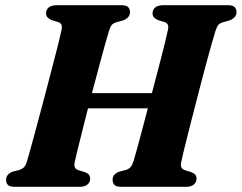

<svg xmlns="http://www.w3.org/2000/svg" viewBox="-20 -720 932 740"><path d="M268 -95.5Q265 -81.5 268.8 -74.5Q272.5 -67.5 282.5 -64L306 -57Q317 -53 322.2 -47Q327.5 -41 327.5 -31.5Q327.5 -17.5 317 -8.8Q306.5 0 287.5 0H37.5Q17 0 10.2 -7.5Q3.5 -15 3.5 -27Q3.5 -39 11 -47Q18.5 -55 29 -58.5L54.5 -65Q66.5 -69 73 -76Q79.5 -83 84.5 -100Q89.5 -117 98.2 -148.5Q107 -180 118 -220.8Q129 -261.5 141 -306.8Q153 -352 164.8 -397.2Q176.5 -442.5 187.2 -483.2Q198 -524 205.8 -555.5Q213.5 -587 217 -604Q220 -616.5 217 -624.2Q214 -632 202.5 -635.5L178.5 -642.5Q168 -647.5 162.8 -653.5Q157.5 -659.5 157.5 -668.5Q157.5 -683 168.2 -691.5Q179 -700 199 -700H447Q467 -700 474 -692.5Q481 -685 481 -673.5Q481 -661.5 473.5 -653.5Q466 -645.5 454.5 -641.5L428.5 -634Q416.5 -630.5 411 -624Q405.5 -617.5 400 -601Q394.5 -583 385 -549Q375.5 -515 363.8 -471.2Q352 -427.5 339.2 -379.2Q326.5 -331 314.5 -284.2Q302.5 -237.5 292.8 -198Q283 -158.5 276.2 -131.2Q269.5 -104 268 -95.5ZM258.5 -361H640.5L623.5 -302.5H241.5ZM678.5 -95.5Q675.5 -81.5 679.2 -74.5Q683 -67.5 693 -64L716 -57Q727 -53 732.2 -47Q737.5 -41 737.5 -31.5Q737.5 -17.5 727 -8.8Q716.5 0 697.5 0H448Q427.5 0 420.8 -7.5Q414 -15 414 -27Q413.5 -39 421.2 -47Q429 -55 440 -58.5L465.5 -65Q477 -69 483.2 -76Q489.5 -83 495 -100Q500 -117 508.8 -148.5Q517.5 -180 528.2 -220.8Q539 -261.5 551 -306.8Q563 -352 575 -397.2Q587 -442.5 597.5 -483.2Q608 -524 615.8 -555.5Q623.5 -587 627 -604Q630 -616.5 627 -624.2Q624 -632 612.5 -635.5L589 -642.5Q578 -647.5 573 -653.5Q568 -659.5 568 -668.5Q568 -683 578.5 -691.5Q589 -700 609.5 -700H857.5Q877.5 -700 884.5 -692.5Q891.5 -685 891.5 -673.5Q891.5 -661.5 884 -653.5Q876.5 -645.5 865 -641.5L838.5 -634Q827 -630.5 821.5 -624Q816 -617.5 810.5 -601Q805 -583 795.2 -549Q785.5 -515 773.8 -471.2Q762 -427.5 749.5 -379.2Q737 -331 725 -284.2Q713 -237.5 703 -198Q693 -158.5 686.5 -131.2Q680 -104 678.5 -95.5Z"/></svg>

Font: Fraunces
Style: Bold Italic
Weight: 700
Italic angle: -16°
Version: Version 1.000;[b76b70a41]